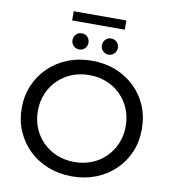

<svg xmlns="http://www.w3.org/2000/svg" viewBox="-103 -1075 1046 1171"><g transform="rotate(10 420.0 -489.0)"><path d="M421 8Q341 8 272.5 -19Q204 -46 154 -94.5Q104 -143 76 -208Q48 -273 48 -350Q48 -427 76 -492Q104 -557 154 -605.5Q204 -654 272 -681Q340 -708 421 -708Q501 -708 568.5 -681.5Q636 -655 686.5 -606.5Q737 -558 764.5 -493Q792 -428 792 -350Q792 -272 764.5 -207Q737 -142 686.5 -93.5Q636 -45 568.5 -18.5Q501 8 421 8ZM421 -81Q479 -81 528.5 -101Q578 -121 614.5 -157.5Q651 -194 671.5 -243Q692 -292 692 -350Q692 -408 671.5 -457Q651 -506 614.5 -542.5Q578 -579 528.5 -599Q479 -619 421 -619Q362 -619 312.5 -599Q263 -579 226 -542.5Q189 -506 168.5 -457Q148 -408 148 -350Q148 -292 168.5 -243Q189 -194 226 -157.5Q263 -121 312.5 -101Q362 -81 421 -81ZM512 -762Q492 -762 477.5 -776.5Q463 -791 463 -812Q463 -833 477.5 -847.5Q492 -862 512 -862Q533 -862 547.5 -847.5Q562 -833 562 -812Q562 -791 547.5 -776.5Q533 -762 512 -762ZM331 -762Q310 -762 295.5 -776.5Q281 -791 281 -812Q281 -833 295.5 -847.5Q310 -862 331 -862Q352 -862 366 -847.5Q380 -833 380 -812Q380 -791 366 -776.5Q352 -762 331 -762ZM258 -929V-986H584V-929Z"/></g></svg>

Font: Montserrat Thin Medium
Style: Regular
Weight: 500
Version: Version 9.000